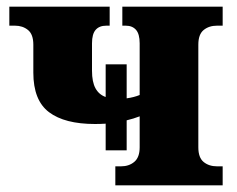

<svg xmlns="http://www.w3.org/2000/svg" viewBox="-20 -556 712 576"><path d="M297 -105V-185Q281 -184 265 -184Q174 -184 127 -219.5Q80 -255 80 -338V-422Q80 -453 64 -466Q48 -479 25 -479H8V-536H309V-479H299Q278 -479 267 -466.5Q256 -454 256 -426V-344Q256 -310 266.5 -291Q277 -272 297 -265V-363H360V-261Q382 -264 399 -271V-426Q399 -454 388 -466.5Q377 -479 357 -479H347V-536H648V-479H631Q607 -479 591 -466Q575 -453 575 -422V-114Q575 -83 591 -70Q607 -57 631 -57H648V0H326V-57H343Q367 -57 383 -70.5Q399 -84 399 -114V-207Q381 -200 360 -195V-105Z"/></svg>

Font: Noto Serif ExtraBold
Style: Regular
Weight: 800
Designer: Monotype Design Team
Foundry: Monotype Imaging Inc.
Version: Version 2.014